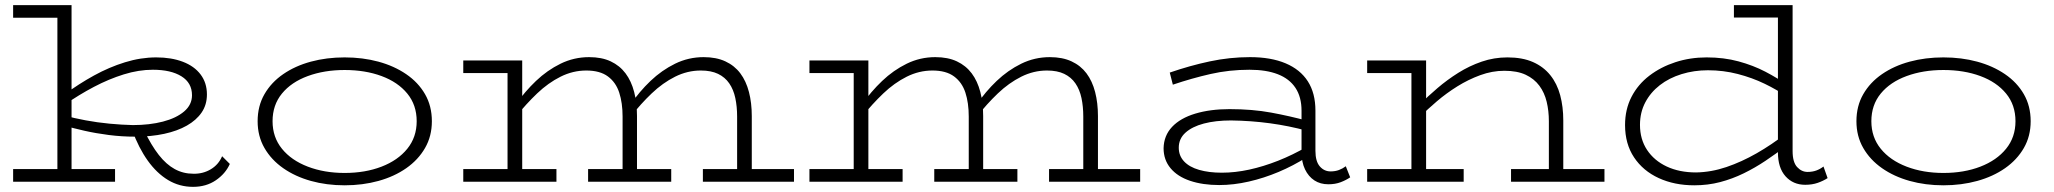

<svg xmlns="http://www.w3.org/2000/svg" viewBox="-20 -706 7982 746"><path d="M506 -175Q453 -175 402.5 -181.5Q352 -188 308 -198Q264 -208 229 -218L231 -257Q267 -247 312.5 -238.5Q358 -230 405.5 -225.5Q453 -221 496 -220Q561 -220 613 -233.5Q665 -247 695.5 -273Q726 -299 726 -336Q726 -384 685 -409.5Q644 -435 574 -435Q519 -435 461 -417Q403 -399 345 -368.5Q287 -338 231 -299L232 -340Q286 -380 345 -412.5Q404 -445 465.5 -464Q527 -483 587 -483Q646 -483 690.5 -466Q735 -449 759.5 -416.5Q784 -384 784 -339Q784 -299 763.5 -269Q743 -239 706 -218Q669 -197 618 -186Q567 -175 506 -175ZM31 0V-49H427V0ZM203 -8V-686H258V-8ZM31 -637V-686H256V-637ZM730 20Q677 20 633 -6.5Q589 -33 554 -82Q519 -131 494 -199H540Q568 -141 597 -104Q626 -67 659 -49Q692 -31 731 -31Q768 -30 798.5 -48Q829 -66 843 -99L873 -69Q856 -31 818.5 -5.5Q781 20 730 20Z M1319 14Q1249 14 1188 -3Q1127 -20 1080.5 -52.5Q1034 -85 1007.5 -131Q981 -177 981 -235Q981 -294 1007.5 -340Q1034 -386 1080.5 -418Q1127 -450 1188 -466.5Q1249 -483 1319 -483Q1389 -483 1450 -466.5Q1511 -450 1558 -418Q1605 -386 1631.5 -340Q1658 -294 1658 -235Q1658 -177 1631.5 -131Q1605 -85 1558.5 -52.5Q1512 -20 1450.5 -3Q1389 14 1319 14ZM1319 -34Q1399 -34 1462.5 -58.5Q1526 -83 1562.5 -128Q1599 -173 1599 -235Q1599 -298 1562.5 -342.5Q1526 -387 1462.5 -410.5Q1399 -434 1319 -434Q1240 -434 1176 -410.5Q1112 -387 1075.5 -342.5Q1039 -298 1039 -235Q1039 -173 1075.5 -128Q1112 -83 1176 -58.5Q1240 -34 1319 -34Z M1780 -422V-471H1999V-422ZM1952 -8V-471H2009V-8ZM1780 0V-49H2142V0ZM2399 -8V-253Q2399 -306 2386 -346Q2373 -386 2342 -409Q2311 -432 2258 -432Q2206 -432 2158 -408Q2110 -384 2067 -343Q2024 -302 1984 -252V-300Q2019 -350 2062.5 -391.5Q2106 -433 2158 -458.5Q2210 -484 2269 -484Q2318 -484 2353 -467.5Q2388 -451 2410.5 -421Q2433 -391 2444 -348.5Q2455 -306 2455 -255V-8ZM2265 0V-49H2588V0ZM2844 -8V-253Q2844 -292 2837 -325Q2830 -358 2813.5 -382Q2797 -406 2770 -419Q2743 -432 2703 -432Q2651 -432 2603 -408Q2555 -384 2512 -343Q2469 -302 2430 -252V-300Q2464 -350 2507.5 -391.5Q2551 -433 2603 -458.5Q2655 -484 2714 -484Q2763 -484 2798.5 -467.5Q2834 -451 2856.5 -421Q2879 -391 2890 -348.5Q2901 -306 2901 -255V-8ZM2711 0V-49H3065V0Z M3125 -422V-471H3344V-422ZM3297 -8V-471H3354V-8ZM3125 0V-49H3487V0ZM3744 -8V-253Q3744 -306 3731 -346Q3718 -386 3687 -409Q3656 -432 3603 -432Q3551 -432 3503 -408Q3455 -384 3412 -343Q3369 -302 3329 -252V-300Q3364 -350 3407.5 -391.5Q3451 -433 3503 -458.5Q3555 -484 3614 -484Q3663 -484 3698 -467.5Q3733 -451 3755.5 -421Q3778 -391 3789 -348.5Q3800 -306 3800 -255V-8ZM3610 0V-49H3933V0ZM4189 -8V-253Q4189 -292 4182 -325Q4175 -358 4158.5 -382Q4142 -406 4115 -419Q4088 -432 4048 -432Q3996 -432 3948 -408Q3900 -384 3857 -343Q3814 -302 3775 -252V-300Q3809 -350 3852.5 -391.5Q3896 -433 3948 -458.5Q4000 -484 4059 -484Q4108 -484 4143.5 -467.5Q4179 -451 4201.5 -421Q4224 -391 4235 -348.5Q4246 -306 4246 -255V-8ZM4056 0V-49H4410V0Z M5141 10Q5110 10 5087 -5Q5064 -20 5050.5 -48Q5037 -76 5037 -115V-276Q5037 -329 5013.5 -364.5Q4990 -400 4945 -417.5Q4900 -435 4835 -435Q4756 -435 4683.5 -418.5Q4611 -402 4537 -377L4525 -424Q4603 -451 4680.5 -467.5Q4758 -484 4837 -484Q4918 -484 4975 -460Q5032 -436 5061.5 -390Q5091 -344 5091 -276V-120Q5091 -79 5108 -59.5Q5125 -40 5150 -40Q5168 -40 5182.5 -45.5Q5197 -51 5209 -60L5226 -17Q5210 -6 5189 2Q5168 10 5141 10ZM4717 13Q4653 13 4604 -3.5Q4555 -20 4528 -52.5Q4501 -85 4501 -130Q4502 -179 4534 -213Q4566 -247 4624 -264.5Q4682 -282 4757 -282Q4846 -282 4919 -268.5Q4992 -255 5058 -237V-198Q4988 -217 4914.5 -227Q4841 -237 4763 -238Q4703 -238 4657.5 -226Q4612 -214 4586 -190.5Q4560 -167 4560 -132Q4560 -101 4580.5 -79Q4601 -57 4639 -46Q4677 -35 4727 -35Q4779 -35 4834 -47Q4889 -59 4946 -81.5Q5003 -104 5058 -136L5057 -95Q5005 -62 4948 -38Q4891 -14 4832 -0.5Q4773 13 4717 13Z M5998 0V-235Q5998 -275 5989.5 -310.5Q5981 -346 5961 -373Q5941 -400 5908 -415.5Q5875 -431 5825 -431Q5778 -431 5731.5 -414Q5685 -397 5642.5 -370.5Q5600 -344 5563 -312.5Q5526 -281 5496 -251V-300Q5527 -331 5565 -363.5Q5603 -396 5646 -423Q5689 -450 5737 -466.5Q5785 -483 5837 -483Q5895 -483 5936 -465Q5977 -447 6003.5 -414Q6030 -381 6042 -336Q6054 -291 6054 -238V0ZM5292 0V-49H5667V0ZM5464 0V-471H5521V0ZM5292 -422V-471H5514V-422ZM5851 0V-49H6214V0Z M6563 14Q6486 14 6425 -14Q6364 -42 6329 -94.5Q6294 -147 6294 -220Q6294 -281 6319 -329.5Q6344 -378 6388.5 -412Q6433 -446 6490 -464.5Q6547 -483 6611 -483Q6678 -483 6735 -467.5Q6792 -452 6839 -427.5Q6886 -403 6924 -376V-330Q6885 -357 6836.5 -380.5Q6788 -404 6732 -418.5Q6676 -433 6616 -433Q6562 -433 6513.5 -418Q6465 -403 6429 -375Q6393 -347 6372.5 -308Q6352 -269 6352 -221Q6352 -165 6379.5 -123.5Q6407 -82 6456 -59Q6505 -36 6570 -36Q6629 -37 6688 -57Q6747 -77 6805.5 -110.5Q6864 -144 6919 -187V-138Q6881 -109 6840 -81.5Q6799 -54 6755 -32.5Q6711 -11 6663.5 1.5Q6616 14 6563 14ZM6994 12Q6947 12 6917.5 -21Q6888 -54 6888 -114V-686H6945V-119Q6945 -76 6962.5 -57Q6980 -38 7003 -38Q7022 -38 7037 -43.5Q7052 -49 7065 -59L7081 -14Q7064 -3 7042.5 4.5Q7021 12 6994 12ZM6717 -638V-686H6936V-638Z M7531 14Q7461 14 7400 -3Q7339 -20 7292.5 -52.5Q7246 -85 7219.5 -131Q7193 -177 7193 -235Q7193 -294 7219.5 -340Q7246 -386 7292.5 -418Q7339 -450 7400 -466.5Q7461 -483 7531 -483Q7601 -483 7662 -466.5Q7723 -450 7770 -418Q7817 -386 7843.5 -340Q7870 -294 7870 -235Q7870 -177 7843.5 -131Q7817 -85 7770.5 -52.5Q7724 -20 7662.5 -3Q7601 14 7531 14ZM7531 -34Q7611 -34 7674.5 -58.5Q7738 -83 7774.5 -128Q7811 -173 7811 -235Q7811 -298 7774.5 -342.5Q7738 -387 7674.5 -410.5Q7611 -434 7531 -434Q7452 -434 7388 -410.5Q7324 -387 7287.5 -342.5Q7251 -298 7251 -235Q7251 -173 7287.5 -128Q7324 -83 7388 -58.5Q7452 -34 7531 -34Z"/></svg>

Font: BioRhyme SemiExpanded Light
Style: Regular
Weight: 300
Width: 6
Designer: Aoife Mooney
Foundry: Aoife Mooney Type
Version: Version 1.600;gftools[0.9.33]